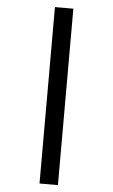

<svg xmlns="http://www.w3.org/2000/svg" viewBox="-64 -785 627 1070"><g transform="rotate(5 250.0 -249.5)"><path d="M302 -743V244H199V-743Z"/></g></svg>

Font: TypoPRO Lekton
Style: Bold
Weight: 700
Monospace: yes
Designer: Paolo Mazzetti, Luciano Perondi, Raffaele Flato, Elena Papassissa, Emilio Macchia, Michela Povoleri, Tobias Seemiller, R
Version: Version 34.000